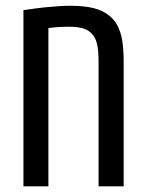

<svg xmlns="http://www.w3.org/2000/svg" viewBox="-20 -660 517 680"><path d="M63 0V-624Q84.5 -627.4 104.2 -629.9Q124 -632.3 141.6 -634.3Q167 -636.7 189 -638.2Q210.9 -639.6 228.5 -639.6Q277.3 -639.6 311.3 -631.3Q345.2 -623 369.6 -602.5Q377 -596.2 382.8 -589.1Q388.7 -582 393.6 -573.7Q407.2 -550.3 412.6 -517.8Q418 -485.4 418 -441.9V0H329.1V-442.4Q329.1 -480.5 323.5 -504.9Q317.9 -529.3 303.2 -542.5Q289.1 -556.2 269.5 -560.8Q250 -565.4 221.2 -565.4Q207.5 -565.4 190.4 -564.5Q173.3 -563.5 151.4 -560.5V0Z"/></svg>

Font: Open Sans Condensed Medium
Style: Regular
Weight: 500
Width: 3
Designer: Monotype Design Team
Foundry: Monotype Imaging Inc.
Version: Version 3.000